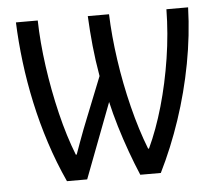

<svg xmlns="http://www.w3.org/2000/svg" viewBox="-44 -584 722 633"><g transform="rotate(-5 317.0 -268.0)"><path d="M600.6 -536.1Q597.7 -443.8 580.1 -350.6Q562.5 -257.3 532.7 -168.5Q502.9 -79.6 463.4 0H395.5Q379.9 -36.6 364.5 -79.1Q349.1 -121.6 335.9 -165.3Q322.8 -209 314 -248L219.7 0H152.8Q123.5 -64 101.6 -131.6Q79.6 -199.2 64.7 -268.1Q49.8 -336.9 41.5 -404.5Q33.2 -472.2 30.8 -536.1H103Q104.5 -464.8 115.7 -384Q127 -303.2 145.8 -225.3Q164.6 -147.5 189.5 -84.5H192.4Q199.2 -103.5 206.8 -124.5Q214.4 -145.5 222.2 -165.8Q230 -186 236.8 -202.6L290 -335.9Q280.8 -388.7 275.9 -437.5Q271 -486.3 268.6 -536.1H338.9Q341.3 -464.8 352.8 -384.8Q364.3 -304.7 383.8 -226.6Q403.3 -148.4 428.7 -83.5H431.6Q459.5 -143.1 481 -217.8Q502.4 -292.5 515.1 -374.3Q527.8 -456.1 528.8 -536.1Z"/></g></svg>

Font: Open Sans Condensed
Style: Regular
Weight: 400
Width: 3
Designer: Monotype Design Team
Foundry: Monotype Imaging Inc.
Version: Version 3.000